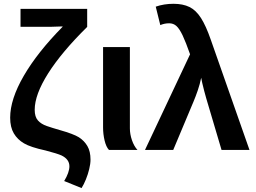

<svg xmlns="http://www.w3.org/2000/svg" viewBox="-20 -770 1316 986"><path d="M158.2 -206.1Q158.2 -169.9 174.8 -151.4Q191.4 -132.8 220.5 -122.8Q249.5 -112.8 287.1 -102.1Q357.9 -82 385.3 -64.9Q412.6 -47.4 428.7 -20Q444.8 7.3 444.8 49.8Q444.8 71.3 438.2 98.4Q431.6 125.5 421.1 151.4Q410.6 177.2 398.9 195.8L309.6 159.7Q336.4 115.2 336.4 84Q336.4 47.9 295.9 28.3Q285.2 23.4 264.9 17.1Q244.6 10.7 214.4 2.9Q136.2 -14.2 103.5 -33.7Q69.8 -53.2 51 -85Q32.2 -116.7 32.2 -165.5Q32.2 -260.3 102.1 -380.6Q171.9 -501 301.3 -632.3V-634.3L239.3 -632.3H85.4V-724.6H427.7V-631.8Q296.9 -502.9 227.5 -393.6Q158.2 -284.2 158.2 -206.1Z M539.6 0Q524.9 -15.6 517.1 -48.6Q509.3 -81.5 509.3 -115.2V-528.3H647V-110.8Q647 -81.5 657.5 -50.5Q668 -19.5 686 0Z M956.1 -491.2Q934.1 -553.7 918 -587.9Q901.4 -622.6 886 -636.5Q870.6 -650.4 848.6 -650.4Q824.7 -650.4 803.2 -641.1L779.8 -735.8Q821.8 -750.5 871.1 -750.5Q919.4 -750.5 952.9 -734.1Q986.3 -717.8 1012 -677.7Q1037.6 -637.7 1062 -567.4L1261.2 0H1117.7L1039.1 -265.1Q1034.7 -280.8 1028.8 -302.5Q1022.9 -324.2 1018.6 -343.8Q1014.2 -363.3 1013.2 -370.6Q1006.8 -338.4 995.4 -305.2Q983.9 -272 974.1 -249L869.6 0H724.6Z"/></svg>

Font: Arimo
Style: Bold
Weight: 700
Designer: Steve Matteson
Foundry: Monotype Imaging Inc.
Version: Version 1.33